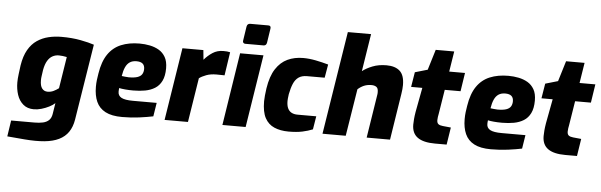

<svg xmlns="http://www.w3.org/2000/svg" viewBox="-57 -971 4432 1416"><g transform="rotate(5 2159.0 -263.0)"><path d="M159 233 31 222 49 103H221Q257 103 284 97Q311 91 328 75Q345 59 350 29L363 -53Q347 -38 320.5 -24.5Q294 -11 264.5 -2.5Q235 6 208 6Q160 6 129 -20.5Q98 -47 84 -89.5Q70 -132 70 -181Q70 -207 74.5 -242.5Q79 -278 83 -308Q94 -378 120.5 -424Q147 -470 185.5 -496Q224 -522 270 -533Q316 -544 366 -544Q444 -544 507 -532Q570 -520 608 -507L518 56Q509 110 483.5 147.5Q458 185 414 206.5Q370 228 307 234Q244 240 159 233ZM298 -132Q322 -132 342.5 -142Q363 -152 380 -165L417 -399Q403 -402 387.5 -404Q372 -406 358 -406Q333 -406 311.5 -394.5Q290 -383 274.5 -357.5Q259 -332 251 -289Q247 -258 244.5 -243Q242 -228 242 -211Q242 -171 257 -151.5Q272 -132 298 -132Z M862 6Q784 6 737.5 -18.5Q691 -43 670.5 -89Q650 -135 650 -199Q650 -226 653 -250.5Q656 -275 660 -298Q674 -388 711 -442Q748 -496 807 -520.5Q866 -545 944 -545Q983 -545 1020 -537.5Q1057 -530 1087 -512.5Q1117 -495 1135.5 -463Q1154 -431 1154 -380Q1154 -323 1136 -286.5Q1118 -250 1086.5 -230.5Q1055 -211 1014.5 -203.5Q974 -196 927 -196Q894 -196 866.5 -198.5Q839 -201 822 -205Q821 -199 820.5 -191.5Q820 -184 820 -177Q820 -148 846 -134Q872 -120 931 -120H1107L1091 -19Q1048 -10 988.5 -2Q929 6 862 6ZM885 -290Q926 -290 949.5 -298Q973 -306 983 -322Q993 -338 993 -361Q993 -387 978 -400Q963 -413 932 -413Q903 -413 883 -400Q863 -387 851 -360.5Q839 -334 833 -295Q845 -294 858.5 -292Q872 -290 885 -290Z M1176 0 1261 -538H1416L1423 -467Q1450 -499 1484.5 -521.5Q1519 -544 1564 -544Q1579 -544 1591 -543Q1603 -542 1614 -539L1588 -366Q1574 -366 1558.5 -366.5Q1543 -367 1528 -367Q1485 -367 1453 -355Q1421 -343 1401 -328L1349 0Z M1720 -611Q1711 -611 1705.5 -617Q1700 -623 1702 -633L1718 -738Q1722 -761 1744 -761H1878Q1889 -761 1893 -754.5Q1897 -748 1895 -738L1879 -633Q1875 -611 1855 -611ZM1604 0 1688 -538H1861L1776 0Z M2094 6Q2033 6 1988 -13.5Q1943 -33 1919 -77.5Q1895 -122 1895 -201Q1895 -218 1897.5 -243.5Q1900 -269 1904 -297Q1918 -388 1953 -442Q1988 -496 2039.5 -520Q2091 -544 2155 -544Q2200 -544 2248 -534.5Q2296 -525 2342 -512L2325 -413H2195Q2156 -413 2132 -396Q2108 -379 2094.5 -347Q2081 -315 2072 -269Q2069 -249 2068 -236.5Q2067 -224 2067 -218Q2067 -185 2076.5 -164.5Q2086 -144 2104.5 -134Q2123 -124 2150 -124H2288L2272 -26Q2238 -12 2196 -3Q2154 6 2094 6Z M2345 0 2466 -763H2638L2594 -485Q2623 -508 2668.5 -526Q2714 -544 2772 -544Q2836 -544 2870.5 -513Q2905 -482 2905 -409Q2905 -381 2899 -344L2845 0H2672L2723 -324Q2724 -329 2724 -333.5Q2724 -338 2724 -343Q2724 -370 2710 -379.5Q2696 -389 2674 -389Q2643 -389 2618.5 -378.5Q2594 -368 2573 -349L2517 0Z M3177 0Q3092 0 3049 -30.5Q3006 -61 3006 -125Q3006 -142 3008 -166Q3010 -190 3015 -220L3049 -401H2966L2984 -511L3077 -538L3123 -689H3260L3236 -538H3353L3332 -401H3215L3186 -220Q3184 -212 3182 -198Q3180 -184 3180 -174Q3180 -153 3191 -144.5Q3202 -136 3224 -134L3284 -128L3264 0Z M3592 6Q3514 6 3467.5 -18.5Q3421 -43 3400.5 -89Q3380 -135 3380 -199Q3380 -226 3383 -250.5Q3386 -275 3390 -298Q3404 -388 3441 -442Q3478 -496 3537 -520.5Q3596 -545 3674 -545Q3713 -545 3750 -537.5Q3787 -530 3817 -512.5Q3847 -495 3865.5 -463Q3884 -431 3884 -380Q3884 -323 3866 -286.5Q3848 -250 3816.5 -230.5Q3785 -211 3744.5 -203.5Q3704 -196 3657 -196Q3624 -196 3596.5 -198.5Q3569 -201 3552 -205Q3551 -199 3550.5 -191.5Q3550 -184 3550 -177Q3550 -148 3576 -134Q3602 -120 3661 -120H3837L3821 -19Q3778 -10 3718.5 -2Q3659 6 3592 6ZM3615 -290Q3656 -290 3679.5 -298Q3703 -306 3713 -322Q3723 -338 3723 -361Q3723 -387 3708 -400Q3693 -413 3662 -413Q3633 -413 3613 -400Q3593 -387 3581 -360.5Q3569 -334 3563 -295Q3575 -294 3588.5 -292Q3602 -290 3615 -290Z M4142 0Q4057 0 4014 -30.5Q3971 -61 3971 -125Q3971 -142 3973 -166Q3975 -190 3980 -220L4014 -401H3931L3949 -511L4042 -538L4088 -689H4225L4201 -538H4318L4297 -401H4180L4151 -220Q4149 -212 4147 -198Q4145 -184 4145 -174Q4145 -153 4156 -144.5Q4167 -136 4189 -134L4249 -128L4229 0Z"/></g></svg>

Font: Exo Thin ExtraBold
Style: Italic
Weight: 800
Italic angle: -9°
Version: Version 2.000